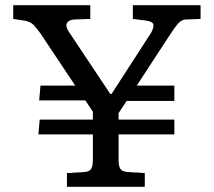

<svg xmlns="http://www.w3.org/2000/svg" viewBox="-20 -720 824 740"><path d="M238 0V-53L305 -57Q322 -58 330 -67Q338 -76 338 -108V-202H128L133 -259H338V-289L309 -333H131L136 -390H270L136 -591Q122 -611 109.5 -624Q97 -637 71 -641L31 -647V-700H328V-647L268 -645Q245 -644 238 -631Q231 -618 247 -595L405 -358H410L560 -590Q571 -607 571.5 -622Q572 -637 541 -641L492 -647V-700H753V-647L698 -645Q681 -645 668 -631Q655 -617 637 -589L507 -390H652V-331H468L437 -284V-259H652V-202H437V-104Q437 -79 444 -69Q451 -59 472 -57L538 -53V0Z"/></svg>

Font: Literata 7pt
Style: Regular
Weight: 400
Designer: Latin by Veronika Burian and Jose Scaglione. Greek by Irene Vlachou. Cyrillic by Vera Evstafieva.
Foundry: TypeTogether
Version: Version 3.002